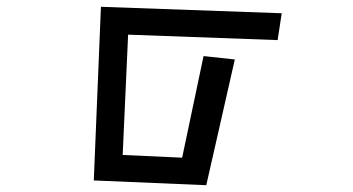

<svg xmlns="http://www.w3.org/2000/svg" viewBox="-20 -530 1040 565"><path d="M277 -510 809 -491 797 -412 357 -428 341 -74 516 -66 579 -365 671 -355 587 15 256 1Z"/></svg>

Font: Moralerspace Krypton JPDOC
Style: Regular
Weight: 400
Version: v0.0.6; ttfautohint (v1.8.4.7-5d5b-dirty) -l 6 -r 45 -G 200 